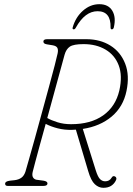

<svg xmlns="http://www.w3.org/2000/svg" viewBox="-20 -887 634 916"><path d="M532 -24.5Q524 -9 509.5 0Q495 9 473 9Q451 9 432.5 -8Q414 -25 400.5 -71.5L342 -268.5Q333 -267.5 324 -267.5Q287.5 -266.5 255.2 -274.8Q223 -283 198 -296Q183 -243 170.2 -195.5Q157.5 -148 148.2 -114Q139 -80 136 -67Q132 -50 137.5 -40.8Q143 -31.5 154 -29.5L187.5 -25Q206.5 -22 206.5 -12Q206.5 0 187 0H17Q4 0 4.5 -11Q4.5 -22 27.5 -25L50.5 -27.5Q69.5 -30 82.2 -39.2Q95 -48.5 101.5 -68.5Q106 -84 118.2 -126.8Q130.5 -169.5 146.8 -228.5Q163 -287.5 180.5 -351.5Q198 -415.5 214 -474Q230 -532.5 241 -575Q252 -617.5 255 -632.5Q258.5 -649.5 253.5 -658.8Q248.5 -668 231 -671L203.5 -675.5Q193 -677.5 190 -681Q187 -684.5 187 -689.5Q187.5 -700 205 -700H392Q458 -700 506.8 -669.5Q555.5 -639 577.2 -583.2Q599 -527.5 583.5 -453Q568 -377.5 512.8 -331Q457.5 -284.5 375 -272L436.5 -75.5Q447 -42 457.8 -32Q468.5 -22 481.5 -22Q502 -22 512 -38.5Q518.5 -50.5 529 -45Q540 -38.5 532 -24.5ZM288 -625.5Q283.5 -609 270.8 -562.5Q258 -516 240.8 -452.8Q223.5 -389.5 205.5 -324Q224.5 -313 254 -303.8Q283.5 -294.5 319 -294.5Q413 -294.5 472.2 -336.5Q531.5 -378.5 549.5 -456Q565 -525.5 546.5 -574.8Q528 -624 483.8 -650.2Q439.5 -676.5 379 -676.5Q331 -676.5 313.2 -664.5Q295.5 -652.5 288 -625.5ZM445.5 -833.5Q385.5 -833.5 342 -755.5Q337.5 -747 332 -747Q324 -747 327 -757Q341 -805.5 376 -836.2Q411 -867 454 -867Q497 -867 515.8 -835.8Q534.5 -804.5 523 -756Q520.5 -747 513.5 -747Q507.5 -747 507.5 -755.5Q509.5 -833.5 445.5 -833.5Z"/></svg>

Font: Fraunces 72pt SuperSoft Thin
Style: Italic
Weight: 100
Italic angle: -16°
Version: Version 1.000;[b76b70a41]